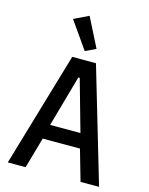

<svg xmlns="http://www.w3.org/2000/svg" viewBox="-138 -1044 876 1130"><g transform="rotate(15 300.0 -479.0)"><path d="M578.5 0 372.5 -698.2H228L22.4 0H131L184.7 -188.6H411.6L465.6 0ZM174.7 -914.8 290.1 -750 354 -780.5 264.2 -958.1ZM206 -277.7 294 -590.2H302.6L390.6 -277.7Z"/></g></svg>

Font: Margiela Mono Medium
Style: Regular
Weight: 500
Designer: Mike Abbink, Paul van der Laan, Pieter van Rosmalen
Foundry: Bold Monday
Version: Version 2.003 2021